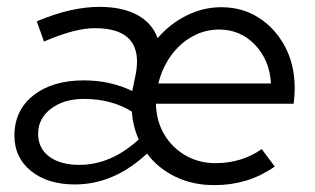

<svg xmlns="http://www.w3.org/2000/svg" viewBox="-20 -530 916 559"><path d="M198 7Q119 7 70.5 -32Q22 -71 22 -135Q22 -209 77.5 -252.5Q133 -296 224 -296Q301 -296 365 -265L375 -313Q401 -448 256 -448Q198 -448 108 -409L87 -468Q140 -490 184.5 -500Q229 -510 270 -510Q336 -510 379.5 -486.5Q423 -463 439 -419Q475 -461 523.5 -485Q572 -509 624 -509Q686 -509 734 -478Q782 -447 810 -394Q838 -341 838 -273Q838 -252 835 -228H434Q435 -178 458 -139Q481 -100 520 -77.5Q559 -55 607 -55Q684 -55 742 -96L780 -45Q739 -17 696 -4Q653 9 604 9Q541 9 490.5 -15.5Q440 -40 408 -83Q312 7 198 7ZM441 -287H769Q765 -355 722.5 -399.5Q680 -444 618 -444Q576 -444 539.5 -423.5Q503 -403 477.5 -367.5Q452 -332 441 -287ZM211 -50Q303 -50 384 -124Q367 -161 364 -205Q305 -242 224 -242Q166 -242 128.5 -213.5Q91 -185 91 -141Q91 -98 123.5 -74Q156 -50 211 -50Z"/></svg>

Font: Red Hat Display
Style: Italic
Weight: 400
Italic angle: -12°
Designer: Pentagram, MCKL
Foundry: Pentagram, MCKL
Version: Version 1.023; ttfautohint (v1.8.3)